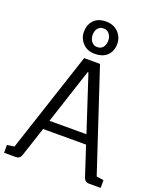

<svg xmlns="http://www.w3.org/2000/svg" viewBox="-177 -1099 997 1205"><g transform="rotate(20 321.5 -496.5)"><path d="M-1 0V-52L47 -59L268 -730H374L596 -59L644 -52V0H566Q539 0 530 -26L465 -224H178L113 -26Q104 0 77 0ZM198 -286H445L324 -655H319ZM320 -778Q270 -778 240 -810Q210 -842 210 -885Q210 -932 238 -962.5Q266 -993 320 -993Q371 -993 402 -961Q433 -929 433 -885Q433 -837 404 -807.5Q375 -778 320 -778ZM320 -823Q347 -823 360 -841Q373 -859 373 -885Q373 -910 358.5 -928.5Q344 -947 320 -947Q295 -947 281.5 -929.5Q268 -912 268 -885Q268 -861 282 -842Q296 -823 320 -823Z"/></g></svg>

Font: Fauna One
Style: Regular
Weight: 400
Designer: Eduardo Rodriguez Tunni
Foundry: Eduardo Rodriguez Tunni
Version: Version 2.001; ttfautohint (v1.8.4.7-5d5b);gftools[0.9.23]